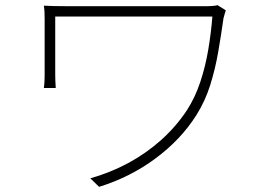

<svg xmlns="http://www.w3.org/2000/svg" viewBox="-20 -705 1040 744"><path d="M855 -665Q854 -662 852 -655.5Q850 -649 848.5 -643.5Q847 -638 846 -634Q837 -570 825.5 -503.5Q814 -437 794.5 -375Q775 -313 741 -259Q681 -164 582.5 -91Q484 -18 364 19L330 -14Q408 -36 477.5 -73.5Q547 -111 605 -163Q663 -215 705 -279Q736 -327 756 -387Q776 -447 787 -512.5Q798 -578 803 -641Q792 -641 757.5 -641Q723 -641 673 -641Q623 -641 564.5 -641Q506 -641 447.5 -641Q389 -641 337 -641Q285 -641 247 -641Q209 -641 194 -641Q194 -633 194 -610Q194 -587 194 -556.5Q194 -526 194 -496.5Q194 -467 194 -444.5Q194 -422 194 -414Q194 -404 194.5 -391.5Q195 -379 196 -364H150Q152 -379 152.5 -392Q153 -405 153 -414Q153 -424 153 -452.5Q153 -481 153 -516.5Q153 -552 153 -583.5Q153 -615 153 -630Q153 -644 152.5 -656.5Q152 -669 150 -683Q167 -682 190 -681.5Q213 -681 244 -681Q250 -681 280 -681Q310 -681 355.5 -681Q401 -681 454.5 -681Q508 -681 562 -681Q616 -681 663.5 -681Q711 -681 743.5 -681Q776 -681 785 -681Q794 -681 805 -682Q816 -683 823 -685Z"/></svg>

Font: Noto Sans SC Thin ExtraLight
Style: Regular
Weight: 250
Version: Version 2.004-H2;hotconv 1.0.118;makeotfexe 2.5.65603